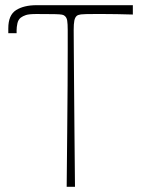

<svg xmlns="http://www.w3.org/2000/svg" viewBox="-20 -720 544 740"><path d="M12 -592Q12 -596 12 -599Q12 -602 12 -605Q12 -608 12 -611Q12 -662 42 -681Q72 -700 121 -700H492V-664Q461 -665 431 -665.5Q401 -666 378.5 -666Q356 -666 346 -666Q303 -666 292 -664.5Q281 -663 276 -659Q269 -653 266.5 -640.5Q264 -628 264 -604Q264 -581 264.5 -525.5Q265 -470 265.5 -389Q266 -308 267 -209Q268 -110 269 0H237Q238 -110 239 -209Q240 -308 240.5 -389Q241 -470 241 -525.5Q241 -581 241 -604Q241 -628 239 -640.5Q237 -653 229 -659Q226 -662 219 -663.5Q212 -665 190.5 -665.5Q169 -666 121 -666Q92 -666 80 -662Q68 -658 60 -652Q50 -644 47 -629.5Q44 -615 44 -604Q44 -601 44 -598Q44 -595 44 -592Z"/></svg>

Font: Ojuju ExtraLight
Style: Regular
Weight: 200
Designer: Chisaokwu Joboson, Mirko Velimirovic
Foundry: Udi Foundry
Version: Version 1.000